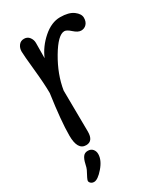

<svg xmlns="http://www.w3.org/2000/svg" viewBox="-240 -865 1042 1202"><g transform="rotate(-30 281.5 -264.0)"><path d="M192 -355Q192 -355 195 -57Q195 12 144 12Q82 12 82 -92.5Q82 -197 109 -385Q109 -450 97.5 -561.5Q86 -673 86 -698Q86 -723 100 -741.5Q114 -760 138.5 -760Q163 -760 177 -741.5Q191 -723 191 -700Q191 -677 190.5 -644.5Q190 -612 190 -590Q219 -659 279 -711.5Q339 -764 401.5 -764Q464 -764 497 -739.5Q530 -715 530 -686.5Q530 -658 514.5 -641.5Q499 -625 476 -625Q453 -625 425.5 -650Q398 -675 381 -675Q335 -675 272 -568.5Q209 -462 192 -355ZM181 97Q181 141 140 188.5Q99 236 72 236Q58 236 49 228Q40 220 40 210.5Q40 201 69 148Q74 139 80.5 109.5Q87 80 99 63.5Q111 47 133.5 47Q156 47 168.5 61.5Q181 76 181 97Z"/></g></svg>

Font: Delius Unicase
Style: Regular
Weight: 400
Designer: Natalia Raices
Foundry: Natalia Raices
Version: Version 1.002